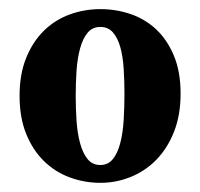

<svg xmlns="http://www.w3.org/2000/svg" viewBox="-20 -750 439 421"><path d="M22.9 -540Q22.9 -587.4 37.4 -623Q51.8 -658.7 76.2 -682.6Q100.6 -706.5 132.8 -718.3Q165 -730 200.2 -730Q234.9 -730 266.8 -719Q298.8 -708 323 -685.1Q347.2 -662.1 361.6 -627.2Q376 -592.3 376 -544.9Q376 -497.6 361.6 -461.2Q347.2 -424.8 323 -399.9Q298.8 -375 266.8 -362.1Q234.9 -349.1 200.2 -349.1Q165 -349.1 132.8 -361.1Q100.6 -373 76.2 -397Q51.8 -420.9 37.4 -456.5Q22.9 -492.2 22.9 -540ZM252.9 -543.9Q252.9 -572.8 251.2 -599.4Q249.5 -626 243.9 -646.2Q238.3 -666.5 227.8 -678.7Q217.3 -690.9 200.2 -690.9Q182.6 -690.9 172.1 -678.2Q161.6 -665.5 155.8 -644.5Q149.9 -623.5 147.9 -596.2Q146 -568.8 146 -540Q146 -511.2 147.9 -483.9Q149.9 -456.5 155.8 -435.3Q161.6 -414.1 172.1 -401.1Q182.6 -388.2 200.2 -388.2Q217.3 -388.2 227.8 -401.6Q238.3 -415 243.9 -437Q249.5 -459 251.2 -487.1Q252.9 -515.1 252.9 -543.9Z"/></svg>

Font: Berkshire Swash
Style: Regular
Weight: 700
Designer: Astigmatic (AOETI)
Foundry: Astigmatic (AOETI)
Version: Version 1.000